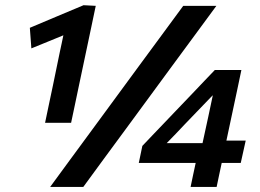

<svg xmlns="http://www.w3.org/2000/svg" viewBox="-20 -736 1022 756"><path d="M157.5 -252.5Q165 -288.5 172.2 -322.8Q179.5 -357 188.5 -400L215.5 -531Q219 -547 222.5 -563.5Q226 -580 229.5 -597Q200.5 -585 169 -572.2Q137.5 -559.5 103.5 -545.5L97.5 -626.5Q152 -649.5 204.2 -671.5Q256.5 -693.5 309 -715.5L357 -713Q348.5 -672 339.8 -631Q331 -590 322.5 -549L290.5 -397.5Q281.5 -354.5 274.5 -321.2Q267.5 -288 260 -252.5ZM177.5 0Q218 -55 256.8 -108.2Q295.5 -161.5 346 -229.5L528.5 -478Q580.5 -548.5 620 -602.2Q659.5 -656 701.5 -713H832Q790 -656 750.5 -602.2Q711 -548.5 659 -478L476.5 -229.5Q426 -161.5 387.2 -108.2Q348.5 -55 308 0ZM730.5 0Q735.5 -24.5 740.2 -46.5Q745 -68.5 750.5 -94.5H526.5L540.5 -161.5Q556.5 -178.5 578.8 -201.8Q601 -225 624.2 -249.2Q647.5 -273.5 666.5 -293.5L743.5 -374Q764 -395.5 784.8 -417.5Q805.5 -439.5 826 -460.5H930.5Q921.5 -418 913 -377.2Q904.5 -336.5 896 -297.5L871.5 -182.5H947.5L928 -94.5H853Q847.5 -69 842.8 -46.8Q838 -24.5 833 0ZM707.5 -246.5Q689.5 -227 671.8 -208.8Q654 -190.5 636.5 -172.5H777.5L800 -276Q804.5 -297 809 -318.5Q813.5 -340 818 -361Q814 -357 810 -353Z"/></svg>

Font: Commissioner SemiBold
Style: Italic
Weight: 600
Italic angle: -12°
Designer: Kostas Bartsokas
Foundry: Kostas Bartsokas
Version: Version 1.000; ttfautohint (v1.8.3)